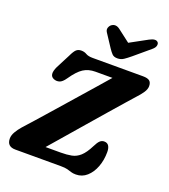

<svg xmlns="http://www.w3.org/2000/svg" viewBox="-167 -1057 1051 1194"><g transform="rotate(20 358.0 -460.5)"><path d="M369 0H68.5Q12.5 0 12.5 -53.5Q12.5 -74.5 26 -97.8Q39.5 -121 58 -142Q81 -167 121.2 -212.5Q161.5 -258 211 -314.2Q260.5 -370.5 311.5 -428.8Q362.5 -487 407.8 -538.5Q453 -590 483.5 -625.5H371Q325 -625.5 291.8 -604Q258.5 -582.5 220.5 -527Q200 -497 181 -491.5Q162 -486 144 -493.5Q106.5 -509 135 -569.5L183 -662.5Q198.5 -695.5 211 -707.2Q223.5 -719 244.5 -719Q264.5 -719 280.2 -709.5Q296 -700 325 -700H658.5Q689 -700 702.2 -689.5Q715.5 -679 715.5 -654.5Q715.5 -634.5 700.5 -612.2Q685.5 -590 662.5 -565.5Q648.5 -550 613.2 -509.8Q578 -469.5 530.2 -414.8Q482.5 -360 430 -299.2Q377.5 -238.5 327.8 -181Q278 -123.5 239.5 -79H340Q380.5 -79 411.2 -85Q442 -91 467.2 -113.8Q492.5 -136.5 517.5 -186Q531.5 -214.5 543.5 -225.5Q555.5 -236.5 571 -236.5Q592 -236.5 601.5 -221.5Q611 -206.5 611 -180.5Q611 -127.5 594 -82.5Q577 -37.5 546.2 -10.2Q515.5 17 474.5 17Q455 17 442.2 12.8Q429.5 8.5 413.8 4.2Q398 0 369 0ZM552.5 -793.5Q529 -774 511 -762Q493 -750 470 -750Q447 -750 435.2 -762Q423.5 -774 410.5 -793.5L354 -879.5Q344.5 -894.5 349.2 -908.5Q354 -922.5 364 -930Q390 -948.5 419 -926.5L500.5 -864L615 -926.5Q656 -948.5 671.5 -930Q678 -922.5 675.2 -908.5Q672.5 -894.5 654.5 -879.5Z"/></g></svg>

Font: Fraunces 9pt SuperSoft
Style: Bold Italic
Weight: 700
Italic angle: -16°
Version: Version 1.000;[b76b70a41]